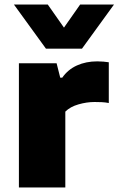

<svg xmlns="http://www.w3.org/2000/svg" viewBox="-20 -828 524 848"><path d="M63.5 0V-548.5H230L246 -485H255Q280 -521 320 -539Q360 -557 409.5 -557Q423.5 -557 436.8 -555.8Q450 -554.5 460.5 -553V-373Q446 -376 429 -376.8Q412 -377.5 397.5 -377.5Q363 -377.5 326.5 -367Q290 -356.5 268.5 -335V0ZM183 -613 41.5 -808H191L262.5 -706L334 -808H483.5L342 -613Z"/></svg>

Font: Encode Sans Exp XBd
Style: Regular
Weight: 800
Width: 7
Designer: Multiple Designers
Foundry: Impallari Type
Version: Version 3.002; ttfautohint (v1.8.3) -l 8 -r 50 -G 200 -x 14 